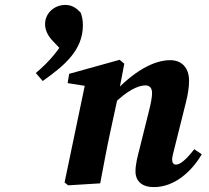

<svg xmlns="http://www.w3.org/2000/svg" viewBox="-20 -742 846 777"><path d="M528.3 -48.5C528.3 -8.3 555.3 15.2 602.8 15.2C688.2 15.2 757.5 -50.7 796.5 -117.7L766 -138.1C734.3 -96.7 709.3 -75.9 692.3 -75.9C682.4 -75.9 676.6 -82.9 676.6 -96.2C676.6 -106.2 680.4 -120 685.3 -139.3L732.4 -327.9C740.4 -359.5 745.1 -388.2 745.1 -415.1C745.1 -471.2 712.3 -498.5 668.8 -498.5C598.5 -498.5 516.9 -448.6 441.2 -366.9L441.3 -322.7C493.1 -373.6 537.5 -396.5 569 -396.5C584.5 -396.5 595.4 -386.9 595.4 -365.3C595.4 -348.9 590.3 -321.7 582.3 -290.6L545 -141C537.2 -110.8 528.3 -78 528.3 -48.5ZM385.5 0C399.3 -72.4 412 -142.9 427.7 -214.3L459.4 -360.7L483 -484.2L464.2 -500L259.9 -443.2L253.7 -405.6L380.2 -385.6L327.1 -414.7L241.3 -3.6L255.6 8L385.5 0ZM244.6 -722.1C200.4 -722.1 162.4 -689.5 162.4 -644.1C162.4 -619.8 174.3 -597.8 190 -580.1L237.3 -530.2L256.1 -604.3C219.1 -540.7 183 -495.3 124.9 -446.4L152.9 -414.1C240.7 -476.5 315.5 -538.6 315.5 -640.1C315.5 -659.6 312.1 -675.9 306.5 -690.9C292.5 -705.8 273.9 -722.1 244.6 -722.1Z"/></svg>

Font: Source Serif Variable
Style: Italic
Weight: 389
Italic angle: -12°
Designer: Frank Grießhammer
Foundry: Adobe Systems Incorporated
Version: Version 3.001;hotconv 1.0.111;makeotfexe 2.5.65597